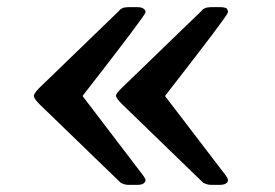

<svg xmlns="http://www.w3.org/2000/svg" viewBox="-20 -520 773 540"><path d="M89.8 -272 311 -485.8Q312 -486.8 314.5 -489Q316.9 -491.2 317.4 -492.2Q317.9 -493.2 319.8 -494.6Q321.8 -496.1 323.5 -496.6Q325.2 -497.1 327.1 -498Q329.1 -499 331.5 -499Q334 -499 336.4 -499.5Q338.9 -500 342.8 -500H365.2Q384.3 -500 389.2 -488.8V-484.9Q386.2 -473.6 212.9 -251V-249L383.8 -24.9Q387.7 -19 389.2 -15.1V-11.2Q385.3 0 366.2 0H342.8Q334 0 327.4 -2.4Q320.8 -4.9 319.8 -5.9Q318.8 -6.8 311 -14.2L90.8 -227.1Q75.2 -243.2 75.2 -250Q75.2 -256.8 89.8 -272ZM306.2 -251Q306.2 -256.8 321.8 -272L543 -485.8Q543.9 -486.8 546.4 -489Q548.8 -491.2 549.3 -492.2Q549.8 -493.2 552 -494.6Q554.2 -496.1 555.7 -496.6Q557.1 -497.1 559.1 -498Q561 -499 563.5 -499Q565.9 -499 568.4 -499.5Q570.8 -500 575.2 -500H598.1Q606.9 -500 612.1 -498.5Q617.2 -497.1 618.2 -495.6Q619.1 -494.1 621.1 -488.8V-484.9Q618.2 -473.6 444.8 -251V-249L616.2 -24.9Q620.1 -19 621.1 -15.1V-11.2Q617.2 0 598.1 0H575.2Q566.4 0 559.8 -2.4Q553.2 -4.9 552 -5.9Q550.8 -6.8 543 -14.2L323.2 -227.1Q306.2 -244.1 306.2 -251Z"/></svg>

Font: CMU Sans Serif
Style: Bold
Weight: 700
Version: Version 0.7.0